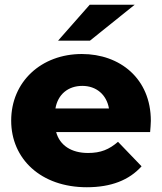

<svg xmlns="http://www.w3.org/2000/svg" viewBox="-20 -778 681 807"><path d="M213 -322C223 -381 266 -417 326 -417C385 -417 428 -380 438 -322ZM345 9C447 9 523 -21 575 -79L476 -182C439 -150 404 -135 350 -135C280 -135 231 -167 216 -223H611C612 -238 614 -256 614 -270C614 -448 484 -551 324 -551C154 -551 27 -435 27 -271C27 -110 152 9 345 9ZM546 -758H357L224 -607H358Z"/></svg>

Font: Montserrat-Alt1 ExtBd
Style: Regular
Weight: 800
Designer: Differentunic
Foundry: Differentunic
Version: Version 7.222